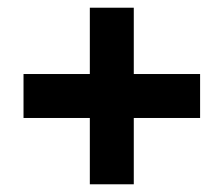

<svg xmlns="http://www.w3.org/2000/svg" viewBox="-20 -599 580 498"><path d="M499 -407H327V-579H213V-407H41V-293H213V-121H327V-293H499Z"/></svg>

Font: Audiowide
Style: Regular
Weight: 400
Designer: Astigmatic (AOETI)
Foundry: Astigmatic (AOETI)
Version: Version 1.002